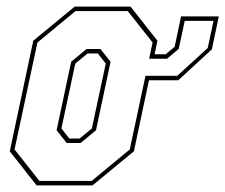

<svg xmlns="http://www.w3.org/2000/svg" viewBox="-20 -560 681 580"><path d="M527 -510.5H641L620 -411L518.5 -317.5H430L384.5 -103L259.5 0H90.5L9.5 -103L80.5 -437L205.5 -540H374.5L455.5 -437L447 -396H480.5L507.5 -418.5ZM99 -13.5H257L372 -108.5L419.5 -331L430.5 -382.5L441 -431.5L366 -526.5H208L93 -431.5L24 -108.5ZM538 -497 520 -412.5 484.5 -382.5H430.5L419.5 -331H515.5L607.5 -415L625 -497ZM181.5 -128 151 -166.5 195 -373.5 241.5 -412H283.5L314 -373.5L270 -166.5L223.5 -128ZM189.5 -141.5H220.5L257.5 -172L299.5 -368L275.5 -398.5H244.5L207.5 -368L165.5 -172Z"/></svg>

Font: Tourney Condensed Thin
Style: Italic
Weight: 100
Width: 3
Italic angle: -12°
Designer: Tyler Finck
Foundry: Etcetera Type Co
Version: Version 1.010; ttfautohint (v1.8.3)